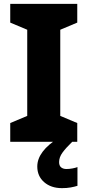

<svg xmlns="http://www.w3.org/2000/svg" viewBox="-20 -734 453 994"><path d="M380 0H33V-97L121 -134V-580L33 -617V-714H380V-617L292 -580V-134L380 -97ZM286 105Q286 124 296.5 132.5Q307 141 324 141Q339 141 355 138Q371 135 381 131V228Q365 233 345.5 236.5Q326 240 301 240Q244 240 208.5 209Q173 178 173 128Q173 49 285 -21L354 0Q321 32 303.5 56Q286 80 286 105Z"/></svg>

Font: Noto Sans Myanmar ExtraBold
Style: Regular
Weight: 800
Designer: Monotype Design Team
Foundry: Monotype Imaging Inc.
Version: Version 2.107; ttfautohint (v1.8.4.7-5d5b)